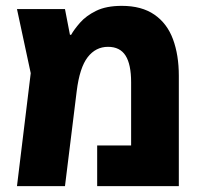

<svg xmlns="http://www.w3.org/2000/svg" viewBox="-20 -636 694 656"><path d="M396 -616Q464 -616 507.5 -586Q551 -556 571 -502Q591 -448 591 -377V0H312V-139H428V-355Q428 -416 409 -446Q390 -476 349 -476Q307 -476 279.5 -440.5Q252 -405 242 -324L202 0H38L85 -386L38 -605H202L219 -517H223Q233 -535 253.5 -558.5Q274 -582 308.5 -599Q343 -616 396 -616Z"/></svg>

Font: Noto Sans Hebrew SemiCondensed ExtraBold
Style: Regular
Weight: 800
Width: 4
Designer: Monotype Design Team
Foundry: Monotype Imaging Inc.
Version: Version 2.004; ttfautohint (v1.8.4.7-5d5b)